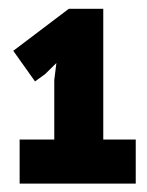

<svg xmlns="http://www.w3.org/2000/svg" viewBox="-20 -784 340 444"><path d="M10.7 -359.4ZM105.5 -599.1 110.4 -638.2 84.5 -612.8 61 -595.7 10.7 -666.5 139.2 -763.7H218.8V-461.4H293.9V-359.4H25.4V-461.4H105.5Z"/></svg>

Font: PT Astra Sans
Style: Bold
Weight: 700
Designer: A.Korolkova, I. Chaeva
Foundry: ParaType Ltd
Version: Version 1.001; ttfautohint (v1.6)